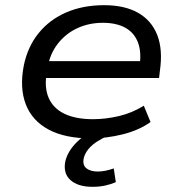

<svg xmlns="http://www.w3.org/2000/svg" viewBox="-20 -525 702 741"><path d="M330 9Q231 9 167.5 -25Q104 -59 79.5 -122.5Q55 -186 72 -273Q87 -345 129 -397Q171 -449 235.5 -477Q300 -505 382 -505Q461 -505 513 -475.5Q565 -446 587 -389.5Q609 -333 597 -251L594 -224H135L145 -289H544L518 -266Q527 -323 512.5 -361Q498 -399 463.5 -418Q429 -437 377 -437Q323 -437 278 -416Q233 -395 202.5 -355.5Q172 -316 163 -261L161 -249Q150 -189 167.5 -148Q185 -107 228.5 -86Q272 -65 339 -65Q388 -65 439 -77Q490 -89 535 -117L561 -54Q516 -22 453.5 -6.5Q391 9 330 9ZM337 196Q281 196 252 170Q223 144 232 98Q241 59 276 24Q311 -11 369 -34L395 0Q376 8 356 20.5Q336 33 322 49.5Q308 66 303 86Q298 113 314 125Q330 137 357 137Q371 137 386.5 134Q402 131 419 125L427 178Q409 186 386.5 191Q364 196 337 196Z"/></svg>

Font: Nunito Sans 7pt SemiExpanded
Style: Italic
Weight: 400
Width: 6
Italic angle: -9°
Designer: Vernon Adams
Foundry: Vernon Adams
Version: Version 3.101;gftools[0.9.27]